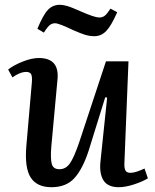

<svg xmlns="http://www.w3.org/2000/svg" viewBox="-20 -767 646 801"><path d="M14 -477Q37 -495 74.5 -510Q112 -525 142 -525Q228 -525 220 -437L194 -155Q190 -105 196 -83Q202 -61 228 -61Q254 -61 271 -84.5Q288 -108 310 -172L422 -511H516L499 -87Q498 -65 503.5 -55.5Q509 -46 524 -46Q536 -46 551 -51Q566 -56 583 -64L597 -23Q574 -9 538.5 2.5Q503 14 476 14Q430 14 412 -14Q394 -42 399 -92L427 -360L419 -361L350 -139Q325 -62 290.5 -24Q256 14 195 14Q134 14 108 -26.5Q82 -67 90 -159L113 -424Q115 -449 109.5 -458Q104 -467 89 -467Q76 -467 60.5 -460.5Q45 -454 32 -444ZM374 -616Q353 -616 333 -622.5Q313 -629 286 -641Q225 -670 210 -670Q198 -670 188.5 -663Q179 -656 163 -631L136 -647Q160 -705 180 -726Q200 -747 230 -747Q242 -747 260 -742Q278 -737 318 -719Q375 -694 394 -694Q407 -694 416.5 -701Q426 -708 441 -731L469 -716Q444 -659 423 -637.5Q402 -616 374 -616Z"/></svg>

Font: Literata 36pt Medium
Style: Italic
Weight: 500
Italic angle: -2°
Designer: Latin by Veronika Burian and Jose Scaglione. Greek by Irene Vlachou. Cyrillic by Vera Evstafieva
Foundry: TypeTogether
Version: Version 3.002